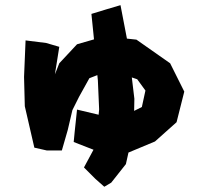

<svg xmlns="http://www.w3.org/2000/svg" viewBox="-20 -629 768 729"><path d="M480.5 -335 501 -328.1 532.2 -285.2 518.6 -222.7 489.3 -208 490.2 -253.9ZM327.1 -576.2 336.9 -479.5 272.5 -460.9 205.1 -388.7 188.5 -346.7 205.1 -451.2 155.3 -465.8 77.1 -475.6 71.3 -336.9 74.2 -225.6 110.4 -68.4 158.2 -57.6H214.8L237.3 -135.7L254.9 -210.9L280.3 -261.7L319.3 -332L349.6 -343.8L351.6 -324.2L356.4 -213.9L354.5 -193.4L272.5 -212.9L263.7 -129.9L259.8 -89.8L335 -60.5L298.8 6.8L341.8 49.8L376 80.1L402.3 64.5L458 -5.9L467.8 -49.8L568.4 -91.8L650.4 -165L679.7 -281.2L626 -388.7L498 -478.5L461.9 -482.4L437.5 -609.4L384.8 -593.8Z"/></svg>

Font: MaokenAssortedSans-TC
Style: Regular
Weight: 500
Version: Version 0.83